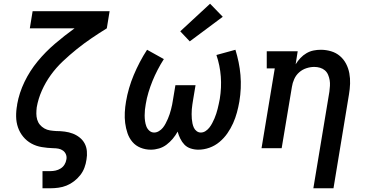

<svg xmlns="http://www.w3.org/2000/svg" viewBox="-20 -795 1990 1030"><path d="M208 215V123H250Q264 123 278 120Q292 117 305 109Q318 101 326 88Q334 75 336 61Q339 47 334 34Q329 21 318 13Q307 5 293.5 2.5Q280 0 265 0Q234 -1 204 -6Q174 -11 148.5 -25Q123 -39 104.5 -61.5Q86 -84 76.5 -111.5Q67 -139 66.5 -170Q66 -201 72 -232Q72 -233 72 -233.5Q72 -234 72 -235Q83 -297 111.5 -356Q140 -415 182 -466Q224 -517 275 -560.5Q326 -604 380 -643H140L155 -735H568L553 -643Q511 -617 470.5 -589.5Q430 -562 391.5 -531Q353 -500 317 -466Q281 -432 252.5 -392.5Q224 -353 204.5 -309Q185 -265 177 -219Q175 -202 175 -185.5Q175 -169 179.5 -153.5Q184 -138 194 -126Q204 -114 218 -106Q232 -98 248 -95.5Q264 -93 281 -92H282Q305 -92 327.5 -89Q350 -86 370 -78.5Q390 -71 407 -57.5Q424 -44 434 -25.5Q444 -7 446 16Q448 39 444 61Q441 83 433 104.5Q425 126 410.5 144.5Q396 163 377 177.5Q358 192 337 200.5Q316 209 293.5 212Q271 215 250 215Z M789 8Q760 8 734 -2.5Q708 -13 690.5 -33.5Q673 -54 664 -80.5Q655 -107 651.5 -135Q648 -163 649.5 -192Q651 -221 656 -250Q662 -286 672.5 -322Q683 -358 697.5 -392.5Q712 -427 730 -461.5Q748 -496 769 -528L859 -478Q841 -450 825.5 -420Q810 -390 798 -360.5Q786 -331 776.5 -299.5Q767 -268 762 -237Q759 -222 757.5 -206.5Q756 -191 756 -176Q756 -161 758 -146Q760 -131 765 -117.5Q770 -104 781 -94Q792 -84 807 -84Q820 -84 832.5 -91.5Q845 -99 853.5 -109.5Q862 -120 868.5 -132.5Q875 -145 880.5 -157.5Q886 -170 890 -182.5Q894 -195 897.5 -208Q901 -221 903.5 -234Q906 -247 908 -260L921 -338H1029L1016 -260Q1014 -247 1012 -234.5Q1010 -222 1009 -209Q1008 -196 1008 -183Q1008 -170 1009 -157.5Q1010 -145 1012.5 -133Q1015 -121 1020 -110Q1025 -99 1035 -91.5Q1045 -84 1057 -84Q1071 -84 1083 -92Q1095 -100 1103.5 -111Q1112 -122 1118.5 -134.5Q1125 -147 1130.5 -159.5Q1136 -172 1140 -185Q1144 -198 1147.5 -211Q1151 -224 1153.5 -237Q1156 -250 1159 -264Q1169 -325 1164.5 -384.5Q1160 -444 1141 -500L1243 -528Q1253 -495 1260 -461.5Q1267 -428 1270 -392.5Q1273 -357 1271.5 -321.5Q1270 -286 1264 -250Q1259 -221 1251 -191.5Q1243 -162 1230.5 -134Q1218 -106 1200 -80Q1182 -54 1157.5 -33.5Q1133 -13 1103.5 -2.5Q1074 8 1044 8Q1023 8 1003 1.5Q983 -5 969.5 -19Q956 -33 947 -51.5Q938 -70 933 -89Q922 -69 907 -51Q892 -33 873.5 -19Q855 -5 833 1.5Q811 8 789 8ZM998 -573 947 -627 1107 -775 1175 -705Z M1661 215 1747 -303Q1749 -319 1750 -334.5Q1751 -350 1748.5 -365Q1746 -380 1740 -394Q1734 -408 1723 -417.5Q1712 -427 1697 -431.5Q1682 -436 1666 -436Q1645 -436 1623.5 -429Q1602 -422 1585 -407Q1568 -392 1558.5 -371Q1549 -350 1546 -329L1491 0H1383L1454 -428H1411V-520H1577L1566 -450Q1577 -468 1591.5 -483.5Q1606 -499 1624 -509.5Q1642 -520 1661.5 -524Q1681 -528 1701 -528Q1729 -528 1756 -520Q1783 -512 1803.5 -494.5Q1824 -477 1836.5 -453Q1849 -429 1854 -402Q1859 -375 1858 -346Q1857 -317 1852 -288L1769 215Z"/></svg>

Font: Iosevka Etoile SmBdObl
Style: Regular
Weight: 600
Italic angle: -9°
Designer: Belleve Invis
Foundry: Belleve Invis
Version: Version 15.5.2; ttfautohint (v1.8.4)